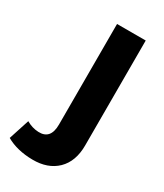

<svg xmlns="http://www.w3.org/2000/svg" viewBox="-276 -613 758 886"><g transform="rotate(30 103.5 -169.5)"><path d="M76.2 -2V-538.1H229V21Q229 106 180.7 153.3Q132.3 200.2 50.3 199.2Q-31.7 198.2 -89.8 165L-54.2 55.2Q-23.4 73.2 10.3 74.7Q76.2 77.6 76.2 -2Z"/></g></svg>

Font: TruenoSBd
Style: Demi
Weight: 600
Designer: Julieta Ulanovsky
Foundry: Julieta Ulanovsky
Version: Version 3.001b